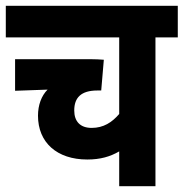

<svg xmlns="http://www.w3.org/2000/svg" viewBox="-20 -642 633 662"><path d="M593 -513V-622H0V-513H391V-249C366 -220 337 -201 296 -201C256 -201 236 -224 236 -261C236 -305 259 -330 316 -330H329L338 -436C327 -437 307 -438 289 -438H32V-329L144 -333C123 -312 111 -280 111 -243C111 -151 176 -92 281 -92C326 -92 360 -102 391 -120V0H516V-513Z"/></svg>

Font: Noto Sans Devanagari UI Condensed
Style: Bold
Weight: 700
Width: 3
Designer: Jelle Bosma - Monotype Design Team
Foundry: Monotype Imaging Inc.
Version: Version 2.004